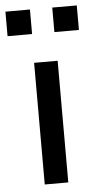

<svg xmlns="http://www.w3.org/2000/svg" viewBox="-69 -739 392 772"><g transform="rotate(-5 127.0 -353.0)"><path d="M80 0V-491H175V0ZM172 -607V-706H271V-607ZM-17 -607V-706H82V-607Z"/></g></svg>

Font: Nunito Sans 10pt Medium
Style: Regular
Weight: 500
Designer: Vernon Adams
Foundry: Vernon Adams
Version: Version 3.101;gftools[0.9.27]